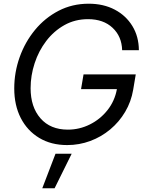

<svg xmlns="http://www.w3.org/2000/svg" viewBox="-20 -759 770 1020"><path d="M336.9 11.7Q251.5 11.7 188.2 -26.4Q125 -64.5 90.3 -132.1Q55.7 -199.7 55.7 -289.1Q55.7 -375 84.5 -455.6Q113.3 -536.1 166 -600.1Q218.8 -664.1 291.3 -701.7Q363.8 -739.3 451.2 -739.3Q529.8 -739.3 589.6 -707.8Q649.4 -676.3 683.3 -620.6Q717.3 -564.9 717.8 -492.2H628.9Q627 -565.4 578.1 -611.3Q529.3 -657.2 447.8 -657.2Q378.4 -657.2 322.3 -625.7Q266.1 -594.2 225.8 -541.5Q185.5 -488.8 164.1 -423.3Q142.6 -357.9 142.6 -290.5Q142.6 -190.4 195.1 -130.4Q247.6 -70.3 340.3 -70.3Q401.9 -70.3 457 -97.7Q512.2 -125 550.8 -173.6Q589.4 -222.2 601.1 -285.6H410.6L423.8 -363.8H701.2L687.5 -282.2Q676.8 -218.8 645 -165Q613.3 -111.3 565.7 -71.5Q518.1 -31.7 459.5 -10Q400.9 11.7 336.9 11.7ZM204.6 241.2 274.9 57.6H360.8L270 241.2Z"/></svg>

Font: Inter Display
Style: Italic
Weight: 400
Italic angle: -9.39999°
Designer: Rasmus Andersson
Foundry: rsms
Version: Version 4.000;git-a52131595